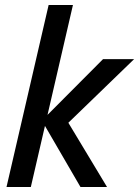

<svg xmlns="http://www.w3.org/2000/svg" viewBox="-20 -746 555 766"><path d="M6 0 174 -726H271L103 0ZM301 0 147 -265 391 -510H515L239 -243L233 -289L407 0Z"/></svg>

Font: Instrument Sans SemiCondensed Medium
Style: Italic
Weight: 500
Width: 4
Italic angle: -13°
Designer: Rodrigo Fuenzalida
Foundry: fragTYPE
Version: Version 1.000;gftools[0.9.28]